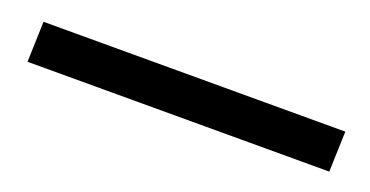

<svg xmlns="http://www.w3.org/2000/svg" viewBox="-21 -69 541 281"><g transform="rotate(20 249.0 71.5)"><path d="M16 103 18 40H488L486 103Z"/></g></svg>

Font: Literata 12pt
Style: Italic
Weight: 400
Italic angle: -2°
Designer: Latin by Veronika Burian and Jose Scaglione. Greek by Irene Vlachou. Cyrillic by Vera Evstafieva
Foundry: TypeTogether
Version: Version 3.002